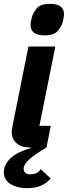

<svg xmlns="http://www.w3.org/2000/svg" viewBox="-29 -767 353 999"><path d="M235 -112 213 0Q158 33 133 54Q108 75 101 88Q94 101 94 111Q94 123 102 131.5Q110 140 129 140Q145 140 159 134.5Q173 129 183 113L235 162Q216 184 186.5 198Q157 212 110 212Q61 212 26 190.5Q-9 169 -9 129Q-9 104 6 80Q21 56 52 36.5Q83 17 131 4L130 0H122Q82 0 57 -22Q32 -44 32 -80Q32 -86 33 -92Q34 -98 35 -105L119 -525H259L176 -112ZM202 -583Q165 -583 147.5 -597Q130 -611 130 -635Q130 -644 132 -655Q134 -666 136 -675Q143 -701 162.5 -724Q182 -747 232 -747Q269 -747 286.5 -733Q304 -719 304 -695Q304 -686 302 -675Q300 -664 298 -655Q291 -629 271.5 -606Q252 -583 202 -583Z"/></svg>

Font: IBM Plex Sans
Style: Bold Italic
Weight: 700
Italic angle: -11.31°
Designer: Mike Abbink, Paul van der Laan, Pieter van Rosmalen
Foundry: Bold Monday
Version: Version 3.201